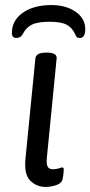

<svg xmlns="http://www.w3.org/2000/svg" viewBox="-20 -733 357 759"><path d="M160 6Q124 6 99 -19.5Q74 -45 81 -109L120 -503Q123 -525 162 -525H166Q205 -525 204 -503L165 -107Q163 -84 168.5 -74Q174 -64 189 -64Q203 -64 212.5 -67.5Q222 -71 226 -71Q232 -71 232 -63Q232 -62 231.5 -53Q231 -44 228 -27Q224 -8 202 -1Q180 6 160 6ZM183 -713Q241 -713 279 -686.5Q317 -660 317 -618Q317 -583 296 -583Q288 -583 284.5 -585.5Q281 -588 277 -598Q266 -623 244 -635Q222 -647 176 -647Q129 -647 106 -635.5Q83 -624 71 -600Q65 -589 58 -586Q51 -583 44 -583Q27 -583 27 -603Q27 -652 70 -682.5Q113 -713 183 -713Z"/></svg>

Font: Asap Semi Expanded Semi Expanded Regular
Style: Italic
Weight: 400
Width: 6
Italic angle: -6°
Designer: Pablo Cosgaya
Foundry: Omnibus-Type
Version: Version 3.001; ttfautohint (v1.8.4.7-5d5b)